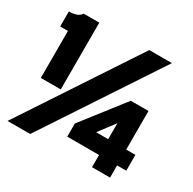

<svg xmlns="http://www.w3.org/2000/svg" viewBox="-159 -875 1056 1051"><g transform="rotate(30 369.0 -350.0)"><path d="M16 12 494 -712H637L159 12ZM56 -283V-580H7V-675Q66 -675 83 -705H182V-283ZM543 0V-77H342V-160L545 -421H657V-177H715V-77H657V0ZM543 -177V-278L467 -177Z"/></g></svg>

Font: Overpass Heavy
Style: Regular
Weight: 900
Designer: Delve Withrington, Thomas Jockin
Foundry: Delve Fonts
Version: Version 3.000;DELV;Overpass